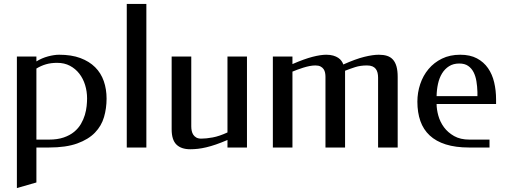

<svg xmlns="http://www.w3.org/2000/svg" viewBox="-20 -746 2560 971"><path d="M164.1 -435.5Q191.9 -452.6 223.1 -460.9Q254.4 -469.2 279.3 -469.2Q341.3 -469.2 386.5 -452.4Q431.6 -435.5 461.2 -406Q490.7 -376.5 504.9 -335.7Q519 -294.9 519 -247.1Q519 -198.7 506.1 -154.1Q493.2 -109.4 460.2 -75.2Q427.2 -41 370.6 -20.5Q314 0 227.1 0H164.1V176.8L65.4 205.1V-460H164.1ZM269 -428.2Q237.8 -428.2 212.6 -420.9Q187.5 -413.6 164.1 -399.4V-40H227.1Q271 -40 302.2 -50.8Q333.5 -61.5 355 -79.3Q376.5 -97.2 389.4 -119.4Q402.3 -141.6 409.2 -164.8Q416 -188 418.2 -209.7Q420.4 -231.4 420.4 -248Q420.4 -283.7 410.4 -316.2Q400.4 -348.6 381.1 -373.5Q361.8 -398.4 333.7 -413.3Q305.7 -428.2 269 -428.2Z M621.1 -726.1H720.2V0H621.1Z M1130.4 -38.1Q1098.6 -24.4 1072.3 -15.4Q1045.9 -6.3 1023.2 -1Q1000.5 4.4 980.5 6.6Q960.4 8.8 942.4 8.8Q896.5 8.8 872.3 -14.9Q848.1 -38.6 848.1 -91.8V-460H947.3V-106.9Q947.3 -95.7 949.5 -84.7Q951.7 -73.7 957.3 -64.9Q962.9 -56.2 972.7 -50.5Q982.4 -44.9 998 -44.9Q1022.9 -44.9 1055.9 -51Q1088.9 -57.1 1130.4 -76.2V-460H1229V0H1130.4Z M1459 -421.9Q1518.6 -447.8 1560.1 -458.5Q1601.6 -469.2 1629.9 -469.2Q1650.4 -469.2 1665.3 -464.8Q1680.2 -460.4 1690.4 -453.6Q1700.7 -446.8 1707 -437.7Q1713.4 -428.7 1716.3 -419.9Q1778.8 -447.8 1822.3 -458.5Q1865.7 -469.2 1896 -469.2Q1919.4 -469.2 1937.3 -463.6Q1955.1 -458 1967 -444.8Q1979 -431.6 1985.1 -410.2Q1991.2 -388.7 1991.2 -356.9V0H1892.1V-353Q1892.1 -366.7 1889.4 -377.9Q1886.7 -389.2 1880.4 -397.5Q1874 -405.8 1863.3 -410.4Q1852.5 -415 1835.9 -415Q1802.7 -415 1776.1 -406.5Q1749.5 -397.9 1725.1 -388.2V0H1626V-357.9Q1626 -368.2 1624 -378.2Q1622.1 -388.2 1616.5 -396.5Q1610.8 -404.8 1600.8 -409.9Q1590.8 -415 1575.2 -415Q1561 -415 1545.2 -411.9Q1529.3 -408.7 1513.7 -403.8Q1498 -398.9 1483.9 -393.6Q1469.7 -388.2 1459 -383.8V0H1359.9V-460H1459Z M2307.6 -469.2Q2357.4 -469.2 2391.8 -450.9Q2426.3 -432.6 2448 -401.4Q2469.7 -370.1 2479.2 -329.3Q2488.8 -288.6 2488.8 -243.2V-220.2H2188Q2188 -192.9 2196.8 -161.1Q2205.6 -129.4 2225.3 -102.5Q2245.1 -75.7 2276.6 -57.9Q2308.1 -40 2354 -40H2455.6V0H2352.5Q2284.2 0 2234.6 -15.6Q2185.1 -31.2 2153.1 -61Q2121.1 -90.8 2106 -133.8Q2090.8 -176.8 2090.8 -231.9Q2090.8 -277.8 2105.2 -320.8Q2119.6 -363.8 2147.2 -396.7Q2174.8 -429.7 2215.1 -449.5Q2255.4 -469.2 2307.6 -469.2ZM2302.7 -424.8Q2272.5 -424.8 2251 -411.1Q2229.5 -397.5 2215.6 -374.8Q2201.7 -352.1 2195.1 -322Q2188.5 -292 2188 -259.8H2394.5V-280.8Q2393.6 -309.1 2389.4 -335Q2385.3 -360.8 2375 -380.9Q2364.7 -400.9 2347.4 -412.8Q2330.1 -424.8 2302.7 -424.8Z"/></svg>

Font: Federo
Style: Regular
Weight: 400
Designer: Olexa M. Volochay | Cyreal.org
Foundry: Olexa M. Volochay | Cyreal.org
Version: Version 1.000